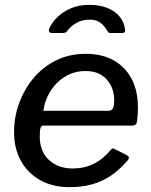

<svg xmlns="http://www.w3.org/2000/svg" viewBox="-20 -762 622 792"><path d="M266 10Q198 10 146.5 -18.5Q95 -47 66.5 -98Q38 -149 38 -217Q38 -279 59 -336.5Q80 -394 118.5 -440Q157 -486 211.5 -513Q266 -540 334 -540Q400 -540 448 -513.5Q496 -487 522.5 -437.5Q549 -388 549 -317Q549 -304 548 -289.5Q547 -275 545 -260Q544 -252 539 -248Q534 -244 524 -244H158Q150 -244 147 -233.5Q144 -223 144 -199Q144 -137 182 -102Q220 -67 280 -67Q327 -67 366 -86Q405 -105 438 -145Q443 -150 447 -149.5Q451 -149 456 -146L503 -122Q517 -115 508 -102Q473 -61 436 -36.5Q399 -12 357.5 -1Q316 10 266 10ZM428 -305Q438 -305 444.5 -313.5Q451 -322 451 -348Q451 -400 420 -434.5Q389 -469 333 -469Q286 -469 248.5 -446Q211 -423 187.5 -385Q164 -347 159 -305ZM193 -626Q185 -626 182.5 -632Q180 -638 184 -646Q196 -672 219.5 -694Q243 -716 275.5 -729Q308 -742 348 -742Q390 -742 422 -729.5Q454 -717 473 -694Q492 -671 496 -640Q497 -635 495 -630.5Q493 -626 485 -626H434Q428 -626 425.5 -630.5Q423 -635 418 -642Q413 -650 404 -659.5Q395 -669 382 -675Q369 -681 349 -681Q318 -681 294.5 -667Q271 -653 257 -634Q254 -629 249.5 -627.5Q245 -626 241 -626Z"/></svg>

Font: Libre Franklin Thin Medium
Style: Italic
Weight: 500
Italic angle: -8°
Version: Version 3.000